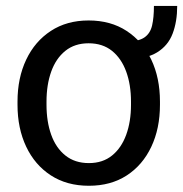

<svg xmlns="http://www.w3.org/2000/svg" viewBox="-20 -606 608 637"><path d="M274.9 10.3Q201.7 10.3 148.7 -24.2Q95.7 -58.6 66.9 -119.4Q38.1 -180.2 38.1 -258.3V-269Q38.1 -347.2 66.9 -408Q95.7 -468.8 148.7 -503.4Q201.7 -538.1 273.9 -538.1Q347.2 -538.1 400.1 -503.4Q453.1 -468.8 481.9 -408.2Q510.7 -347.7 510.7 -269V-258.3Q510.7 -179.7 481.9 -118.9Q453.1 -58.1 400.4 -23.9Q347.7 10.3 274.9 10.3ZM274.9 -64.9Q320.8 -64.9 351.8 -90.1Q382.8 -115.2 398.7 -158.9Q414.6 -202.6 414.6 -258.3V-269Q414.6 -324.7 398.7 -368.4Q382.8 -412.1 351.6 -437.3Q320.3 -462.4 273.9 -462.4Q228 -462.4 196.8 -437.3Q165.5 -412.1 149.9 -368.4Q134.3 -324.7 134.3 -269V-258.3Q134.3 -202.6 149.9 -158.9Q165.5 -115.2 197 -90.1Q228.5 -64.9 274.9 -64.9ZM399.4 -409.7 398.9 -468.3Q439.5 -468.3 459 -481.7Q478.5 -495.1 484.6 -521.5Q490.7 -547.9 490.7 -586.4H567.9Q567.9 -534.2 552.7 -494.4Q537.6 -454.6 501 -432.1Q464.4 -409.7 399.4 -409.7Z"/></svg>

Font: Roboto Slab LO
Style: Regular
Weight: 400
Designer: Google
Version: Version 2.000